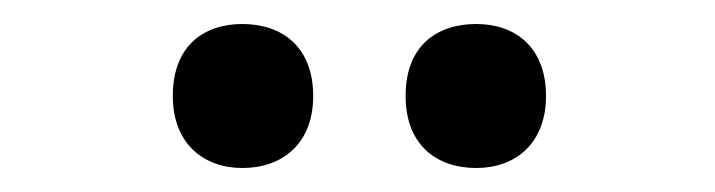

<svg xmlns="http://www.w3.org/2000/svg" viewBox="-20 -761 596 160"><path d="M124 -681C124 -641 150 -621 182 -621C215 -621 241 -641 241 -681C241 -722 215 -741 182 -741C150 -741 124 -723 124 -681ZM318 -681C318 -641 343 -621 377 -621C409 -621 435 -641 435 -681C435 -722 409 -741 377 -741C344 -741 318 -723 318 -681Z"/></svg>

Font: Noto Sans Lao Looped SemiCondensed SemiBold
Style: Regular
Weight: 600
Width: 4
Designer: Mark Frömberg, Ben Mitchell
Foundry: The Fontpad Ltd
Version: Version 1.002